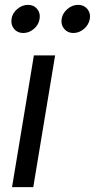

<svg xmlns="http://www.w3.org/2000/svg" viewBox="-20 -766 389 786"><path d="M29.3 0 118.7 -539.1H205.6L116.2 0ZM280.3 -630.9Q256.8 -630.9 242.7 -647.9Q228.5 -665 232.4 -689Q236.3 -712.4 256.1 -729.2Q275.9 -746.1 299.8 -746.1Q323.7 -746.1 337.6 -729.2Q351.6 -712.4 347.7 -689Q343.8 -665 324 -647.9Q304.2 -630.9 280.3 -630.9ZM75.2 -630.9Q51.3 -630.9 37.4 -647.9Q23.4 -665 27.3 -689Q30.8 -712.4 50.8 -729.2Q70.8 -746.1 94.7 -746.1Q118.2 -746.1 132.1 -729.2Q146 -712.4 142.1 -689Q138.7 -665 118.9 -647.9Q99.1 -630.9 75.2 -630.9Z"/></svg>

Font: Inter 18pt
Style: Italic
Weight: 400
Italic angle: -9.3988°
Designer: Rasmus Andersson
Foundry: rsms
Version: Version 4.001;git-66647c0bb